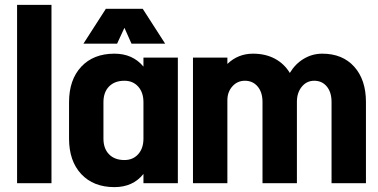

<svg xmlns="http://www.w3.org/2000/svg" viewBox="-20 -751 1550 787"><path d="M191 0H50V-731H191Z M568 -515H709V0H568V-38Q525 16 449 16Q363 16 313 -37.5Q263 -91 263 -183V-332Q263 -424 313 -477.5Q363 -531 449 -531Q524 -531 568 -478ZM568 -183V-332Q568 -372 546.5 -396Q525 -420 490 -420Q450 -420 427 -396.5Q404 -373 404 -332V-183Q404 -142 427 -118.5Q450 -95 490 -95Q525 -95 546.5 -119Q568 -143 568 -183ZM565 -715 657 -572H519L490 -637L460 -572H322L414 -715Z M1480 -333V0H1339V-333Q1339 -373 1319.5 -396.5Q1300 -420 1268 -420Q1237 -420 1217 -395.5Q1197 -371 1197 -334V-333V0H1056V-333Q1056 -373 1036 -396.5Q1016 -420 984 -420Q953 -420 932.5 -397Q912 -374 912 -340V0H771V-515H912V-489Q956 -531 1017 -531Q1068 -531 1106.5 -510.5Q1145 -490 1168 -452Q1190 -489 1225 -510Q1260 -531 1301 -531Q1384 -531 1432 -477.5Q1480 -424 1480 -333Z"/></svg>

Font: Akshar SemiBold
Style: Regular
Weight: 600
Designer: Tall Chai
Foundry: Tall Chai
Version: Version 1.000